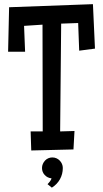

<svg xmlns="http://www.w3.org/2000/svg" viewBox="-20 -721 489 915"><path d="M432.6 -489.3 357.4 -479.5 352.5 -611.3 271.5 -608.4 266.6 -94.7 335 -96.7 330.1 -8.8 128.9 -3.9 126 -94.7H183.6L182.6 -603.5L94.7 -597.7L99.6 -474.6H18.6L23.4 -686.5L422.9 -701.2ZM279.3 79.6Q279.3 108.9 265.6 133.3Q252 157.7 227.1 173.3L206.5 156.7Q209 154.3 211.9 150.9Q214.8 147.5 217.8 143.8Q220.7 140.1 222.9 136.2Q225.1 132.3 225.6 128.9Q206.1 127 193.1 113Q180.2 99.1 180.2 79.6Q180.2 69.3 184.1 60.3Q188 51.3 194.6 44.2Q201.2 37.1 210.2 33.2Q219.2 29.3 229.5 29.3Q239.7 29.3 248.8 33.2Q257.8 37.1 264.6 44.2Q271.5 51.3 275.4 60.3Q279.3 69.3 279.3 79.6Z"/></svg>

Font: Maiden Orange
Style: Regular
Weight: 400
Designer: Astigmatic (AOETI)
Foundry: Astigmatic (AOETI)
Version: Version 1.001